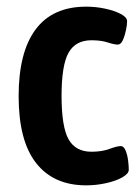

<svg xmlns="http://www.w3.org/2000/svg" viewBox="-20 -550 410 577"><path d="M239 7Q141 7 88.5 -60Q36 -127 36 -261Q36 -393 87 -461.5Q138 -530 239 -530Q268 -530 296 -524Q324 -518 343 -508Q362 -498 362 -486Q362 -476 358.5 -459Q355 -442 349 -429Q343 -416 334 -416Q323 -416 303.5 -422.5Q284 -429 255 -429Q207 -429 186 -391.5Q165 -354 165 -262Q165 -169 186 -131.5Q207 -94 255 -94Q286 -94 309 -102.5Q332 -111 343 -111Q352 -111 357.5 -97.5Q363 -84 365 -67.5Q367 -51 367 -40Q367 -28 347.5 -17Q328 -6 298.5 0.5Q269 7 239 7Z"/></svg>

Font: Asap Condensed SemiBold
Style: Regular
Weight: 600
Width: 3
Designer: Pablo Cosgaya
Foundry: Omnibus-Type
Version: Version 3.001; ttfautohint (v1.8.4.7-5d5b)